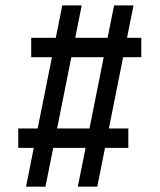

<svg xmlns="http://www.w3.org/2000/svg" viewBox="-20 -704 602 724"><path d="M483.4 -683.6 459 -561.5H512.7V-488.3H444.3L390.6 -219.7H463.9V-146.5H376L346.7 0H273.4L302.7 -146.5H180.7L151.4 0H78.1L107.4 -146.5H48.8V-219.7H122.1L175.8 -488.3H97.7V-561.5H190.4L214.8 -683.6H288.1L263.7 -561.5H385.7L410.2 -683.6ZM195.3 -219.7H317.4L371.1 -488.3H249Z"/></svg>

Font: Saniretro
Style: Regular
Weight: 400
Designer: Jayvee D. Enaguas (Grand Chaos)
Version: Version 1.0 - 6/10/2013